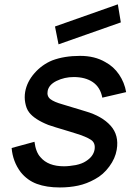

<svg xmlns="http://www.w3.org/2000/svg" viewBox="-20 -830 600 866"><path d="M525 -729 244 -630 228 -710.5 511.5 -810.5ZM441.5 -389.5Q432.5 -436.5 398.8 -459.5Q365 -482.5 312.5 -482.5Q271 -482.5 235 -465Q200.5 -448 195 -420Q190.5 -396 207.2 -383Q224 -370 261.5 -359.5L365.5 -328Q440 -306.5 479 -263Q517.5 -220 506.5 -155Q500 -115.5 473 -79Q446 -42 408.5 -22Q371 -1 332.5 7.2Q294 15.5 250 15.5Q190 15.5 146.5 -0.5Q103 -16.5 73 -54Q37.5 -101.5 32.5 -162.5L135.5 -190.5Q141.5 -143.5 162.5 -121Q197 -80 268.5 -80Q281 -80 294.2 -81.5Q307.5 -83 322 -85.5Q350.5 -91.5 367.5 -103Q401 -124 406.5 -155Q411.5 -185.5 390 -199.5Q368 -214 322 -228L291.5 -237.5Q254 -248.5 230.8 -255.8Q207.5 -263 198 -266.5Q135.5 -291.5 111.5 -323Q104.5 -332 100.2 -343.2Q96 -354.5 93.8 -366.8Q91.5 -379 91.5 -391.5Q91.5 -404 93.5 -415.5Q101.5 -461.5 136 -500.5Q169.5 -538.5 215.5 -557.5Q269.5 -578 341.5 -578Q407.5 -578 455 -550Q492.5 -530 517 -494Q541.5 -458 549 -414.5Z"/></svg>

Font: Russisch Sans SemiBold
Style: Italic
Weight: 600
Width: 4
Italic angle: -10°
Designer: Michael Sharanda (font) & Cristiano Sobral (main changes)
Foundry: Michael Sharanda
Version: Version 2.00;September 8, 2020;FontCreator 13.0.0.2681 64-bi